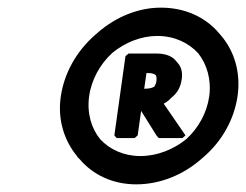

<svg xmlns="http://www.w3.org/2000/svg" viewBox="-20 -867 643 502"><path d="M357 -635 363 -676C372 -676 380 -676 387 -671C389 -668 390 -662 389 -655C388 -649 386 -644 383 -640C375 -636 367 -635 357 -635ZM316 -727 308 -720 279 -513 285 -506H332L340 -513L349 -577L389 -513L395 -506H457L465 -513L408 -596C413 -598 417 -602 423 -606V-607L431 -614C444 -625 452 -639 455 -659C458 -677 454 -692 445 -702L439 -709C429 -721 411 -727 390 -727ZM213 -615C219 -659 242 -700 274 -729C307 -756 349 -773 391 -773C435 -773 472 -756 498 -728C521 -699 533 -659 527 -615C521 -572 499 -533 468 -504C435 -477 392 -459 347 -459C304 -459 267 -476 242 -503C219 -531 207 -571 213 -615ZM139 -615C130 -554 148 -499 182 -458V-457L189 -450C223 -410 275 -385 336 -385C399 -385 459 -410 506 -451L514 -458C560 -498 592 -554 601 -615C610 -677 593 -733 558 -774L552 -781C517 -822 464 -847 401 -847C341 -847 284 -823 237 -783L236 -782L228 -775C181 -734 148 -677 139 -615Z"/></svg>

Font: Hussar Woodtype
Style: BlkObl
Weight: 900
Foundry: Cannot Into Space Fonts
Version: Version 1.07